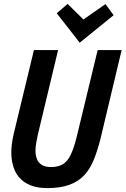

<svg xmlns="http://www.w3.org/2000/svg" viewBox="-20 -950 644 985"><path d="M223 15Q160 15 118.5 -8Q77 -31 57.5 -72Q38 -113 38 -168Q38 -189 41 -212.5Q44 -236 50 -262L154 -693H278L175 -263Q170 -239 166 -217.5Q162 -196 162 -178Q162 -153 169.5 -134Q177 -115 194.5 -104Q212 -93 242 -93Q277 -93 301 -106.5Q325 -120 342 -154.5Q359 -189 374 -250L481 -693H604L496 -240Q481 -180 462 -132.5Q443 -85 413.5 -52.5Q384 -20 337.5 -2.5Q291 15 223 15ZM389 -731 271 -882 327 -930 408 -850 521 -929 563 -872Z"/></svg>

Font: Ubuntu Sans Mono SemiBold
Style: Italic
Weight: 600
Italic angle: -13.5°
Monospace: yes
Designer: Dalton Maag Ltd
Foundry: Dalton Maag Ltd
Version: Version 1.006